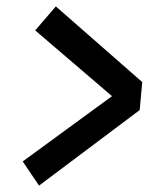

<svg xmlns="http://www.w3.org/2000/svg" viewBox="-20 -614 470 600"><path d="M102 -34 51 -109.5 330 -313.5 90 -519 154.5 -594 424.5 -357.5 416.5 -270Z"/></svg>

Font: Karla Medium
Style: Italic
Weight: 500
Italic angle: -8°
Designer: Jonathan Pinhorn
Version: Version 2.001